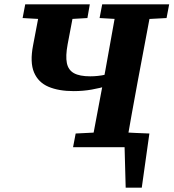

<svg xmlns="http://www.w3.org/2000/svg" viewBox="-20 -677 798 883"><path d="M492 0 497 -70 667 -63 632 186H558L552 -36L594 0ZM319 -258Q250 -258 203 -278Q156 -298 136.5 -344Q117 -390 132 -468L168 -657H326L291 -473Q281 -419 287.5 -387Q294 -355 320 -340.5Q346 -326 395 -326Q430 -326 464.5 -333.5Q499 -341 541 -354L537 -305Q510 -293 475.5 -282.5Q441 -272 401.5 -265Q362 -258 319 -258ZM84 -594 96 -657H393L382 -594L261 -587H209ZM316 0 328 -63 467 -70H520L653 -63L641 0ZM398 0 465 -356Q479 -431 492 -506.5Q505 -582 519 -657H680L613 -301Q599 -226 585.5 -150.5Q572 -75 559 0ZM438 -594 450 -657H758L746 -594L615 -587H562Z"/></svg>

Font: Source Serif 4
Style: Bold Italic
Weight: 700
Italic angle: -12°
Designer: Frank Grießhammer
Foundry: Adobe Systems Incorporated
Version: Version 4.004;hotconv 1.0.116;makeotfexe 2.5.65601